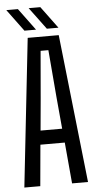

<svg xmlns="http://www.w3.org/2000/svg" viewBox="-63 -995 519 1032"><g transform="rotate(-5 197.0 -479.0)"><path d="M25.5 0 113.5 -800H281L369 0H283L263 -222H131.5L111.5 0ZM139 -297.5H255.5L240 -467.5L218.5 -724.5H176.5L154.5 -467.5ZM220.5 -840 132.5 -958.5H195.5L283 -840ZM99.5 -840 12 -958.5H74.5L162 -840Z"/></g></svg>

Font: Big Shoulders
Style: Regular
Weight: 400
Designer: Patric King
Foundry: XO Type Co
Version: Version 2.002